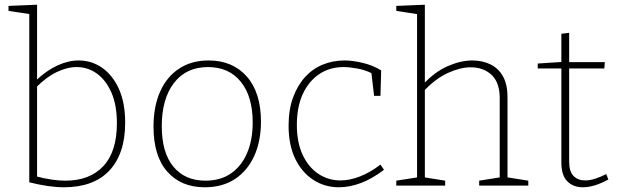

<svg xmlns="http://www.w3.org/2000/svg" viewBox="-20 -786 2614 813"><path d="M251 7Q218 7 181 1.5Q144 -4 104 -14V-738L114 -725L16 -740V-761L137 -766V-438L131 -444Q176 -487 222.5 -508.5Q269 -530 313 -530Q368 -530 412.5 -499Q457 -468 483.5 -409.5Q510 -351 510 -266Q510 -199 492.5 -148Q475 -97 442 -62.5Q409 -28 361 -10.5Q313 7 251 7ZM257 -21Q360 -21 417.5 -82.5Q475 -144 475 -264Q475 -340 452.5 -392.5Q430 -445 391.5 -473.5Q353 -502 305 -502Q264 -502 219.5 -480.5Q175 -459 131 -414L137 -432V-27L130 -40Q201 -21 257 -21Z M863 -530Q965 -530 1025 -462Q1085 -394 1085 -271Q1085 -188 1056.5 -125.5Q1028 -63 975 -28Q922 7 847 7Q747 7 688.5 -59Q630 -125 630 -250Q630 -335 658 -398Q686 -461 738.5 -495.5Q791 -530 863 -530ZM861 -502Q768 -502 716.5 -434.5Q665 -367 665 -252Q665 -140 714 -80.5Q763 -21 850 -21Q914 -21 958.5 -52Q1003 -83 1026.5 -138.5Q1050 -194 1050 -267Q1050 -378 999.5 -440Q949 -502 861 -502Z M1415 7Q1355 7 1306.5 -24.5Q1258 -56 1230 -114Q1202 -172 1202 -254Q1202 -322 1221 -373.5Q1240 -425 1272 -460Q1304 -495 1347 -512.5Q1390 -530 1439 -530Q1472 -530 1515 -520Q1558 -510 1594 -488L1591 -380H1564L1552 -483L1558 -474Q1526 -490 1492.5 -496Q1459 -502 1435 -502Q1376 -502 1331.5 -472Q1287 -442 1262 -387.5Q1237 -333 1237 -257Q1237 -183 1261.5 -130.5Q1286 -78 1328 -50Q1370 -22 1422 -22Q1461 -22 1504.5 -39Q1548 -56 1591 -89L1606 -67Q1556 -29 1508 -11Q1460 7 1415 7Z M1658 0V-21L1754 -36L1746 -27V-734L1754 -725L1658 -740V-761L1779 -766V-426L1772 -429Q1821 -482 1876 -506Q1931 -530 1980 -530Q2024 -530 2058.5 -512.5Q2093 -495 2111.5 -459.5Q2130 -424 2129 -369V-27L2122 -36L2217 -21V0H2009V-21L2104 -36L2096 -27V-361Q2098 -433 2063.5 -467Q2029 -501 1973 -501Q1929 -501 1876.5 -477Q1824 -453 1774 -400L1779 -413V-27L1771 -36L1865 -21V0Z M2448 7Q2407 7 2382 -18.5Q2357 -44 2357 -98V-505L2365 -496H2257V-517L2365 -524L2357 -515V-643L2390 -647V-515L2382 -523H2541L2539 -496H2382L2390 -505V-102Q2390 -60 2408.5 -41Q2427 -22 2458 -22Q2477 -22 2499.5 -29Q2522 -36 2547 -49L2556 -26Q2496 7 2448 7Z"/></svg>

Font: Bitter Thin ExtraLight
Style: Regular
Weight: 250
Version: Version 2.002